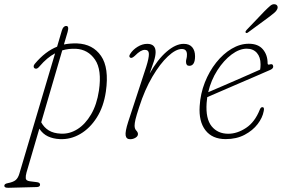

<svg xmlns="http://www.w3.org/2000/svg" viewBox="-96 -654 1340 913"><path d="M92.5 -339Q80.5 -324 71 -328Q64.5 -330.5 64.2 -337.5Q64 -344.5 69.5 -350.5Q119.5 -410 175.5 -432L198 -508.5Q204.5 -530.5 219 -530.5Q233.5 -530.5 225.5 -502L208 -442.5Q237.5 -448.5 271 -447.5Q345.5 -444.5 384.5 -388Q423.5 -331.5 407.5 -219Q397 -146.5 364.2 -95Q331.5 -43.5 285.5 -16.8Q239.5 10 188.5 7.5Q156.5 6 132 -5.5Q107.5 -17 91 -42L30 166.5Q25.5 182.5 26.5 194Q27.5 205.5 46 208L78 212Q94.5 213.5 94.5 224Q94.5 235 78.5 235.5L-56 239Q-75.5 239.5 -75.5 229.5Q-75.5 220 -59.5 217Q-33 212 -21.5 202.2Q-10 192.5 -4 172L166 -400.5Q128 -380.5 92.5 -339ZM193 -18.5Q234 -16 271.8 -39.5Q309.5 -63 337 -109.8Q364.5 -156.5 374.5 -223.5Q389 -322 355.8 -370.5Q322.5 -419 265 -422Q230.5 -423.5 200 -414.5L100 -72.5Q113.5 -47.5 136 -33.8Q158.5 -20 193 -18.5Z M524 -379.5Q514.5 -384.5 523 -397.5Q535.5 -417.5 558.2 -431.5Q581 -445.5 604 -445.5Q644 -445.5 644 -406.5Q644 -388.5 635.8 -362.8Q627.5 -337 615.5 -304Q653 -371 696.2 -408.2Q739.5 -445.5 777.5 -445.5Q804.5 -445.5 818 -429.5Q831.5 -413.5 831.5 -386.5Q831.5 -341 804 -341Q788.5 -341 788.5 -360.5Q788.5 -368 790.8 -375.5Q793 -383 793 -394.5Q793 -421 768.5 -421Q740 -421 702.5 -386Q665 -351 628.5 -289Q592 -227 566 -145.5Q552.5 -104.5 548.2 -86Q544 -67.5 544 -56.5Q544 -41.5 552 -33.2Q560 -25 560 -16.5Q560 -6 548.2 1Q536.5 8 523 8Q504.5 8 501.5 -9.8Q498.5 -27.5 513.5 -74.5L599.5 -337Q612.5 -378.5 612 -397.8Q611.5 -417 593 -417Q583 -417 571.8 -410.5Q560.5 -404 544.5 -388Q530.5 -375.5 524 -379.5Z M1158 -125.5Q1152.5 -94.5 1129.2 -64Q1106 -33.5 1067.2 -13Q1028.5 7.5 977 7.5Q913.5 7.5 881 -34.5Q848.5 -76.5 853.5 -150Q857 -208.5 878 -261.8Q899 -315 932 -356.5Q965 -398 1005.2 -422Q1045.5 -446 1087 -446Q1131.5 -446 1154 -419.5Q1176.5 -393 1176.5 -353.5Q1176.5 -344 1186.5 -347.5Q1201.5 -352.5 1203 -339.5Q1205 -329 1190 -322Q1156 -307 1111.8 -288Q1067.5 -269 1023 -249.8Q978.5 -230.5 942.5 -215Q906.5 -199.5 889.5 -192Q887.5 -178 886.5 -164Q881.5 -89.5 910.2 -53.8Q939 -18 989.5 -18Q1032 -18 1074 -45.8Q1116 -73.5 1139.5 -133Q1144 -144.5 1151.5 -144.5Q1162.5 -144.5 1158 -125.5ZM1077 -422.5Q1042.5 -422.5 1005.2 -394.8Q968 -367 937.8 -320Q907.5 -273 894 -215.5Q918.5 -226 961.5 -244.5Q1004.5 -263 1053 -284.2Q1101.5 -305.5 1141 -323Q1143 -333 1143 -348.5Q1143 -382.5 1125.5 -402.5Q1108 -422.5 1077 -422.5ZM1162 -601Q1178.5 -617.5 1189.5 -626.8Q1200.5 -636 1212 -633.5Q1220 -632 1223 -625.2Q1226 -618.5 1222 -610Q1218.5 -601.5 1208.5 -593.2Q1198.5 -585 1187 -576L1083 -499.5Q1076 -494.5 1072.5 -499Q1070 -501.5 1072 -505Q1074 -508.5 1076.5 -511.5Z"/></svg>

Font: Fraunces 72pt S100 Thin
Style: Italic
Weight: 100
Italic angle: -16°
Version: Version 1.000; ttfautohint (v1.8.3)